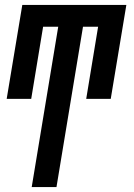

<svg xmlns="http://www.w3.org/2000/svg" viewBox="-20 -540 540 775"><path d="M108 215 215 -432H154L106 -141H7L70 -520H490L427 -141H328L376 -432H315L208 215Z"/></svg>

Font: Iosevka SS18 Semibold
Style: Italic
Weight: 600
Italic angle: -9°
Monospace: yes
Designer: Belleve Invis
Foundry: Belleve Invis
Version: Version 25.1.1; ttfautohint (v1.8.4)